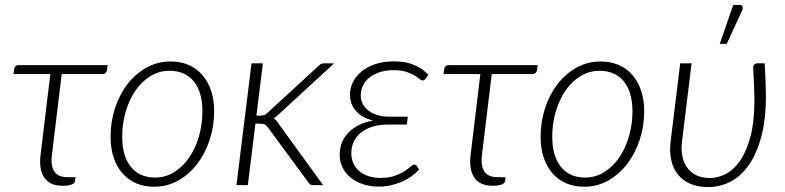

<svg xmlns="http://www.w3.org/2000/svg" viewBox="-20 -756 3206 784"><path d="M38 -474Q39 -481 43.5 -485.5Q48 -490 56.5 -490H419.5L417 -471Q416 -463 411 -458.2Q406 -453.5 397.5 -453.5H232L192 -124Q186.5 -79 201.8 -55.8Q217 -32.5 256 -32.5H288.5L286.5 -17.5Q284 2.5 235.5 2.5Q183.5 2.5 161 -30.5Q138.5 -63.5 145.5 -122L185.5 -453.5H35Z M613 -31Q656.5 -31 692.2 -53.8Q728 -76.5 753.5 -114.2Q779 -152 792.8 -200.8Q806.5 -249.5 806.5 -301Q806.5 -381 771 -424Q735.5 -467 672.5 -467Q629 -467 593.2 -444.5Q557.5 -422 532.2 -384.8Q507 -347.5 493 -299Q479 -250.5 479 -198Q479 -118.5 514.2 -74.8Q549.5 -31 613 -31ZM609 6.5Q569 6.5 536.2 -7.5Q503.5 -21.5 480.2 -48Q457 -74.5 444.2 -112.2Q431.5 -150 431.5 -198Q431.5 -258.5 449.5 -314Q467.5 -369.5 500.2 -412Q533 -454.5 578 -479.8Q623 -505 677 -505Q717 -505 749.8 -491Q782.5 -477 805.8 -450.5Q829 -424 841.8 -386.2Q854.5 -348.5 854.5 -301.5Q854.5 -241 836.2 -185.5Q818 -130 785.5 -87.2Q753 -44.5 708 -19Q663 6.5 609 6.5Z M945.5 0ZM1053.5 -497.5 1027 -284H1045Q1051 -284 1057.5 -285.5Q1064 -287 1072.5 -295.5L1278.5 -485Q1284 -491 1289.8 -494.2Q1295.5 -497.5 1304 -497.5H1344.5L1118 -289Q1107 -278 1097.5 -272.5Q1104.5 -268.5 1109 -263.2Q1113.5 -258 1117.5 -251L1299.5 0H1260Q1253 0 1248 -2.2Q1243 -4.5 1239 -11.5L1074 -235.5Q1067.5 -245 1060.8 -248Q1054 -251 1040.5 -251H1023L992 0H945.5L1007 -497.5Z M1717 -434Q1713.5 -430 1711 -428.8Q1708.5 -427.5 1704.5 -427.5Q1700 -427.5 1692.5 -434Q1685 -440.5 1671.5 -448.5Q1658 -456.5 1637.8 -463Q1617.5 -469.5 1588 -469.5Q1554 -469.5 1528.8 -460.8Q1503.5 -452 1486.5 -437.8Q1469.5 -423.5 1461.2 -404.8Q1453 -386 1453 -366.5Q1453 -348.5 1461 -332.5Q1469 -316.5 1484.2 -304.8Q1499.5 -293 1521.2 -286.2Q1543 -279.5 1570.5 -279.5H1645L1641.5 -247.5H1566.5Q1529.5 -247.5 1501.2 -238.8Q1473 -230 1453.8 -214.5Q1434.5 -199 1424.5 -177.5Q1414.5 -156 1414.5 -130Q1414.5 -108 1422.8 -89.5Q1431 -71 1446.5 -57.8Q1462 -44.5 1484 -37Q1506 -29.5 1533.5 -29.5Q1567.5 -29.5 1591.2 -38Q1615 -46.5 1631 -56.8Q1647 -67 1656.5 -75.5Q1666 -84 1671.5 -84Q1677 -84 1680.5 -79.5L1691 -64Q1678 -49 1660 -36Q1642 -23 1620.5 -13.8Q1599 -4.5 1575.2 0.8Q1551.5 6 1526.5 6Q1491.5 6 1462.2 -3.8Q1433 -13.5 1411.8 -30.8Q1390.5 -48 1378.8 -72Q1367 -96 1367 -125Q1367 -149.5 1375.5 -172Q1384 -194.5 1401 -212.8Q1418 -231 1443.8 -244.5Q1469.5 -258 1504 -264Q1477 -270 1459 -281.5Q1441 -293 1429.8 -307.2Q1418.5 -321.5 1413.8 -337.5Q1409 -353.5 1409 -369Q1409 -394.5 1420.5 -419Q1432 -443.5 1454.8 -462.8Q1477.5 -482 1511 -493.8Q1544.5 -505.5 1589 -505.5Q1637.5 -505.5 1672.2 -490.2Q1707 -475 1729 -450.5Z M1794 -474Q1795 -481 1799.5 -485.5Q1804 -490 1812.5 -490H2175.5L2173 -471Q2172 -463 2167 -458.2Q2162 -453.5 2153.5 -453.5H1988L1948 -124Q1942.5 -79 1957.8 -55.8Q1973 -32.5 2012 -32.5H2044.5L2042.5 -17.5Q2040 2.5 1991.5 2.5Q1939.5 2.5 1917 -30.5Q1894.5 -63.5 1901.5 -122L1941.5 -453.5H1791Z M2369 -31Q2412.5 -31 2448.2 -53.8Q2484 -76.5 2509.5 -114.2Q2535 -152 2548.8 -200.8Q2562.5 -249.5 2562.5 -301Q2562.5 -381 2527 -424Q2491.5 -467 2428.5 -467Q2385 -467 2349.2 -444.5Q2313.5 -422 2288.2 -384.8Q2263 -347.5 2249 -299Q2235 -250.5 2235 -198Q2235 -118.5 2270.2 -74.8Q2305.5 -31 2369 -31ZM2365 6.5Q2325 6.5 2292.2 -7.5Q2259.5 -21.5 2236.2 -48Q2213 -74.5 2200.2 -112.2Q2187.5 -150 2187.5 -198Q2187.5 -258.5 2205.5 -314Q2223.5 -369.5 2256.2 -412Q2289 -454.5 2334 -479.8Q2379 -505 2433 -505Q2473 -505 2505.8 -491Q2538.5 -477 2561.8 -450.5Q2585 -424 2597.8 -386.2Q2610.5 -348.5 2610.5 -301.5Q2610.5 -241 2592.2 -185.5Q2574 -130 2541.5 -87.2Q2509 -44.5 2464 -19Q2419 6.5 2365 6.5Z M2713 0ZM2804 -497.5 2765 -179.5Q2760.5 -144 2766.8 -116Q2773 -88 2788 -68.8Q2803 -49.5 2826 -39.2Q2849 -29 2879 -29Q2910 -29 2942.2 -45Q2974.5 -61 3000.8 -98Q3027 -135 3043.8 -195.8Q3060.5 -256.5 3060.5 -346Q3060.5 -359.5 3060 -376.5Q3059.5 -393.5 3058.8 -411.5Q3058 -429.5 3057.2 -447.2Q3056.5 -465 3055.5 -480Q3055.5 -489.5 3060.8 -493.5Q3066 -497.5 3071 -497.5H3102.5Q3103.5 -481.5 3104.2 -463.8Q3105 -446 3105.8 -428.5Q3106.5 -411 3107 -394.8Q3107.5 -378.5 3107.5 -365.5Q3107.5 -264 3087.2 -192.8Q3067 -121.5 3034 -77Q3001 -32.5 2958.8 -12.2Q2916.5 8 2872.5 8Q2831.5 8 2800.5 -4.8Q2769.5 -17.5 2749.5 -41.8Q2729.5 -66 2721.2 -100.8Q2713 -135.5 2718.5 -179.5L2757.5 -497.5ZM2919 -577 2974 -735.5H3002Q3010 -735.5 3012.2 -729.2Q3014.5 -723 3010.5 -713.5L2947.5 -577Z"/></svg>

Font: Lato Light
Style: Italic
Weight: 300
Italic angle: -7°
Designer: Lukasz Dziedzic
Foundry: tyPoland Lukasz Dziedzic
Version: Version 2.007; 2014-02-27